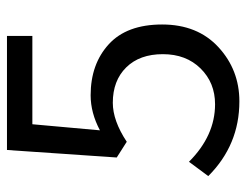

<svg xmlns="http://www.w3.org/2000/svg" viewBox="-96 -582 690 537"><g transform="rotate(-90 248.5 -313.0)"><path d="M234 12Q112 12 25 -75L65 -129Q138 -56 226 -56Q286 -56 326 -96.5Q366 -137 366 -202Q366 -267 329 -304.5Q292 -342 230 -342Q180 -342 121 -303L77 -331L98 -638H417V-567H170L153 -378Q202 -404 251 -404Q338 -404 393.5 -353.5Q449 -303 449 -204Q449 -105 385.5 -46.5Q322 12 234 12Z"/></g></svg>

Font: Toshiba Sans
Style: Regular
Weight: 400
Designer: Paul D. Hunt
Foundry: Toshiba Corporation
Version: Version 2.020;PS 2.0;hotconv 1.0.86;makeotf.lib2.5.63406